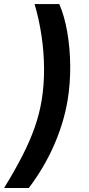

<svg xmlns="http://www.w3.org/2000/svg" viewBox="-51 -789 441 948"><path d="M-30.8 139.2Q21.5 54.2 58.8 -18.6Q96.2 -91.3 119.9 -158.7Q143.6 -226.1 154.8 -293.9Q167 -369.1 166.5 -450.9Q166 -532.7 153.8 -614Q141.6 -695.3 119.6 -769H241.7Q267.1 -710.9 281 -631.3Q294.9 -551.8 295.7 -463.9Q296.4 -376 282.7 -293.5Q264.2 -182.6 215.8 -72.3Q167.5 38.1 91.3 139.2Z"/></svg>

Font: Inter SemiBold
Style: Italic
Weight: 600
Italic angle: -9.3988°
Designer: Rasmus Andersson
Foundry: rsms
Version: Version 4.001;git-66647c0bb